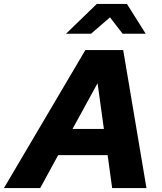

<svg xmlns="http://www.w3.org/2000/svg" viewBox="-74 -954 821 974"><path d="M-54 0 359 -700H551L669 0H495L472 -167H221L130 0ZM294 -300H453L421 -532ZM261 -783 417 -934H570L665 -783H548L484 -866L388 -783Z"/></svg>

Font: Red Hat Text VF
Style: Italic
Weight: 400
Italic angle: -12°
Designer: Pentagram, MCKL
Foundry: Pentagram, MCKL
Version: Version 1.023